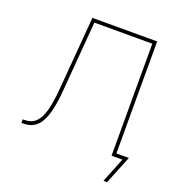

<svg xmlns="http://www.w3.org/2000/svg" viewBox="-154 -854 1053 1136"><g transform="rotate(20 372.0 -286.0)"><path d="M51.3 0V-22.5H63.5Q105.5 -22.5 132.1 -47.6Q158.7 -72.8 173.6 -126.2Q188.5 -179.7 195.3 -264.2L233.4 -727.5H641.1V0H618.7V-705.1H253.9L217.8 -262.2Q212.4 -196.3 201.7 -147Q190.9 -97.7 173.1 -64.9Q155.3 -32.2 128.4 -16.1Q101.6 0 63.5 0ZM624.5 156.2 687 0H625.5V-22.5H719.7L647.5 156.2Z"/></g></svg>

Font: Inter 20pt Thin
Style: Regular
Weight: 250
Version: Version 4.001;git-66647c0bb